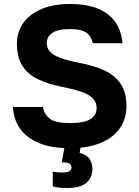

<svg xmlns="http://www.w3.org/2000/svg" viewBox="-20 -732 699 964"><path d="M330 12Q237 12 175 -14Q113 -40 80.5 -86.5Q48 -133 45 -195H195Q203 -156 231.5 -135Q260 -114 330 -114Q402 -114 433.5 -133.5Q465 -153 465 -189Q465 -219 446.5 -238Q428 -257 390 -270.5Q352 -284 291 -296Q220 -310 169 -335Q118 -360 91.5 -403Q65 -446 65 -512Q65 -573 97.5 -617.5Q130 -662 189.5 -687Q249 -712 330 -712Q418 -712 474.5 -687.5Q531 -663 560.5 -619Q590 -575 595 -515H446Q438 -551 413 -568.5Q388 -586 330 -586Q271 -586 243 -567Q215 -548 215 -516Q215 -477 253.5 -455Q292 -433 375 -417Q432 -406 476.5 -390Q521 -374 552 -348.5Q583 -323 599 -287Q615 -251 615 -200Q615 -136 581.5 -88Q548 -40 484.5 -14Q421 12 330 12ZM315 212Q298 212 285 211Q272 210 263 208Q258 207 253.5 206Q249 205 245 204V130L259 132Q266 133 275 133.5Q284 134 295 134Q322 134 330.5 126.5Q339 119 339 109Q339 98 330.5 90.5Q322 83 290 83L307 -10H387L380 36Q417 45 430.5 67.5Q444 90 444 115Q444 159 414 185.5Q384 212 315 212Z"/></svg>

Font: Golos Text SemiBold
Style: Regular
Weight: 600
Designer: A.Korolkova, Vitaly Kuzmin
Foundry: ParaType Ltd
Version: Version 2.004